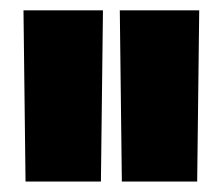

<svg xmlns="http://www.w3.org/2000/svg" viewBox="-20 -720 426 367"><path d="M28.8 -373 24.9 -700.2H176.8L172.9 -373ZM209 -700.2H360.8L356.9 -373H212.9Z"/></svg>

Font: TASA Orbiter Display Black
Style: Regular
Weight: 900
Designer: Weizhong Zhang
Version: Version 1.000;Glyphs 3.1.2 (3151)